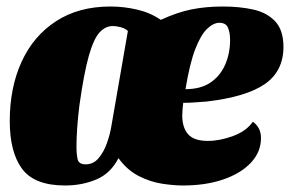

<svg xmlns="http://www.w3.org/2000/svg" viewBox="-20 -550 891 590"><path d="M180 20Q86 20 48 -31Q10 -82 10 -178Q10 -281 46.5 -360.5Q83 -440 152.5 -485Q222 -530 319 -530Q361 -530 401.5 -520.5Q442 -511 474 -489Q524 -512 568 -521Q612 -530 665 -530Q717 -530 759 -520.5Q801 -511 826 -484Q851 -457 851 -406Q851 -331 793.5 -291.5Q736 -252 615 -238Q598 -237 580.5 -235.5Q563 -234 543 -234Q542 -225 541 -214.5Q540 -204 540 -196Q540 -158 558 -137.5Q576 -117 619 -117Q655 -117 696 -132Q737 -147 757 -176Q782 -158 782 -126Q782 -83 751 -50Q720 -17 666 1.5Q612 20 542 20Q514 20 478 14.5Q442 9 406.5 -9Q371 -27 344 -64Q320 -17 276 1.5Q232 20 180 20ZM550 -276Q597 -276 627 -296.5Q657 -317 672 -351.5Q687 -386 687 -427Q687 -450 680.5 -465Q674 -480 654 -480Q636 -480 616.5 -461.5Q597 -443 580 -399Q563 -355 550 -276ZM243 -45Q267 -45 283 -64Q299 -83 308.5 -110Q318 -137 322 -161L373 -455Q364 -463 350.5 -466.5Q337 -470 327 -470Q304 -470 286 -450.5Q268 -431 253 -378.5Q238 -326 224 -226Q215 -153 215 -98Q215 -77 218.5 -61Q222 -45 243 -45Z"/></svg>

Font: Sansita Swashed Black
Style: Regular
Weight: 900
Designer: Pablo Cosgaya
Foundry: Omnibus-Type
Version: Version 1.003; ttfautohint (v1.8.3)